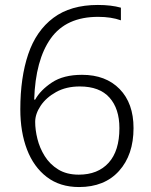

<svg xmlns="http://www.w3.org/2000/svg" viewBox="-20 -745 611 775"><path d="M62 -304Q62 -432 94 -526.5Q126 -621 195.5 -673Q265 -725 375 -725Q429 -725 468 -714V-663Q429 -677 376 -677Q247 -677 185 -590Q123 -503 118 -343H122Q143 -381 189.5 -412Q236 -443 311 -443Q407 -443 463 -385.5Q519 -328 519 -228Q519 -120 460.5 -55Q402 10 299 10Q222 10 169 -30.5Q116 -71 89 -141.5Q62 -212 62 -304ZM298 -40Q375 -40 418.5 -88Q462 -136 462 -228Q462 -306 422 -351Q382 -396 302 -396Q247 -396 206.5 -373.5Q166 -351 144 -318Q122 -285 122 -253Q122 -221 131 -184.5Q140 -148 160.5 -115Q181 -82 215 -61Q249 -40 298 -40Z"/></svg>

Font: Noto Sans Cherokee Light
Style: Regular
Weight: 300
Designer: Monotype Design Team
Foundry: Monotype Imaging Inc.
Version: Version 2.001; ttfautohint (v1.8.4.7-5d5b)